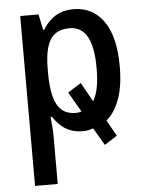

<svg xmlns="http://www.w3.org/2000/svg" viewBox="-55 -593 658 877"><g transform="rotate(-5 274.0 -154.5)"><path d="M310 10Q277 10 251 -0.5Q225 -11 206.5 -29Q188 -47 174 -68H168Q170 -46 172 -24Q174 -2 174 17V240H70V-539H154L169 -467H174Q189 -492 209 -510.5Q229 -529 255 -539Q281 -549 315 -549Q402 -549 452.5 -478.5Q503 -408 503 -270Q503 -182 481.5 -122Q460 -62 421 -29L462 44L404 81L357 1Q347 5 335 7.5Q323 10 310 10ZM288 -464Q248 -464 222.5 -445Q197 -426 185.5 -386.5Q174 -347 174 -287V-268Q174 -206 184.5 -163Q195 -120 219.5 -98Q244 -76 285 -76Q291 -76 298 -77Q305 -78 311 -80L258 -172L319 -210L368 -122Q383 -147 390 -184Q397 -221 397 -271Q397 -368 370.5 -416Q344 -464 288 -464Z"/></g></svg>

Font: Noto Sans Display SemiCondensed Medium
Style: Regular
Weight: 500
Width: 4
Designer: Monotype Design Team
Foundry: Monotype Imaging Inc.
Version: Version 2.003